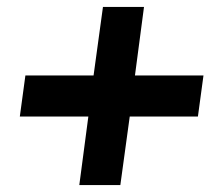

<svg xmlns="http://www.w3.org/2000/svg" viewBox="-20 -666 640 552"><path d="M326 -134H208L234 -331H37L53 -449H249L276 -646H394L368 -449H565L549 -331H353Z"/></svg>

Font: Tanohe Sans SemiBold
Style: Italic
Weight: 600
Designer: Village Type and Design LLC & Cristiano Sobral
Foundry: Cooper Hewitt Smithsonian Design Museum
Version: Version 1.00;September 29, 2021;FontCreator 13.0.0.2655 64-b